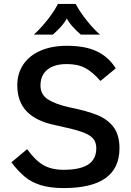

<svg xmlns="http://www.w3.org/2000/svg" viewBox="-20 -945 669 977"><path d="M38 -119 118 -186Q159 -129 200.5 -105Q242 -81 304 -81Q388 -81 429 -108Q470 -135 470 -191Q470 -222 452.5 -241.5Q435 -261 391.5 -275.5Q348 -290 262 -308Q164 -328 116 -378Q68 -428 68 -511Q68 -572 99 -617.5Q130 -663 187 -687.5Q244 -712 321 -712Q415 -712 474.5 -683Q534 -654 569 -597L491 -533Q452 -578 414.5 -598.5Q377 -619 320 -619Q256 -619 221 -590.5Q186 -562 186 -510Q186 -463 225 -438.5Q264 -414 333 -399Q422 -381 475 -359.5Q528 -338 558 -298Q588 -258 588 -191Q588 12 305 12Q236 12 188.5 -2.5Q141 -17 107 -45Q73 -73 38 -119ZM275 -925H365Q388 -882 424.5 -837Q461 -792 489 -769H391Q371 -786 351 -808Q331 -830 320 -851Q309 -830 289 -808Q269 -786 249 -769H152Q179 -792 215.5 -836.5Q252 -881 275 -925Z"/></svg>

Font: KoHo SemiBold
Style: Regular
Weight: 600
Designer: Cadson Demak & Katatrad Team
Foundry: Cadson Demak Co.,Ltd.
Version: Version 1.000; ttfautohint (v1.6)